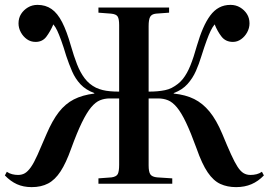

<svg xmlns="http://www.w3.org/2000/svg" viewBox="-24 -754 1103 788"><path d="M106 14Q72 14 45.5 2Q19 -10 -4 -34L4 -49Q14 -42 26 -39Q38 -36 50 -36Q66 -36 78 -43Q90 -50 102.5 -67.5Q115 -85 130 -118.5Q145 -152 167 -204Q191 -260 217.5 -294Q244 -328 279 -346Q314 -364 363 -370V-372Q328 -385 306.5 -408Q285 -431 272 -461Q259 -491 248 -524Q236 -564 227 -588.5Q218 -613 211 -628Q204 -643 195 -654Q182 -624 166 -603Q150 -582 122 -582Q102 -582 86.5 -593Q71 -604 61.5 -621.5Q52 -639 52 -658Q52 -680 62.5 -696.5Q73 -713 90.5 -723.5Q108 -734 130 -734Q163 -734 187.5 -717Q212 -700 231 -663Q250 -626 267 -566Q279 -524 292 -490.5Q305 -457 323.5 -432.5Q342 -408 370 -394Q383 -388 397 -384.5Q411 -381 428 -379.5Q445 -378 465 -378V-651Q465 -676 459 -686Q453 -696 432 -698L380 -702V-723H670V-702L616 -698Q598 -696 592 -684.5Q586 -673 586 -647V-378Q606 -378 622.5 -379.5Q639 -381 653.5 -384Q668 -387 680 -393Q709 -408 726.5 -430Q744 -452 757.5 -485.5Q771 -519 784 -566Q796 -607 809.5 -638Q823 -669 839 -690.5Q855 -712 875.5 -723Q896 -734 922 -734Q944 -734 961.5 -723.5Q979 -713 989.5 -696.5Q1000 -680 1000 -658Q1000 -639 990.5 -621.5Q981 -604 965.5 -593Q950 -582 932 -582Q902 -582 885 -604Q868 -626 857 -654Q848 -643 840.5 -627.5Q833 -612 824 -587.5Q815 -563 802 -522Q793 -492 780 -462.5Q767 -433 745.5 -409Q724 -385 689 -372V-370Q738 -365 773 -347.5Q808 -330 836 -296Q864 -262 888 -205Q909 -154 924 -121Q939 -88 951 -69.5Q963 -51 975.5 -43.5Q988 -36 1004 -36Q1017 -36 1029 -39Q1041 -42 1051 -49L1059 -34Q1036 -10 1008 2Q980 14 945 14Q909 14 880.5 1Q852 -12 828.5 -46.5Q805 -81 783 -144Q759 -210 739.5 -251Q720 -292 702 -313.5Q684 -335 665.5 -342.5Q647 -350 625 -350H586V-75Q586 -49 593 -38.5Q600 -28 621 -26L683 -22V0H380V-22L434 -26Q454 -29 459.5 -40Q465 -51 465 -78V-350H426Q405 -350 386.5 -342.5Q368 -335 350 -313.5Q332 -292 312 -251Q292 -210 268 -144Q247 -85 224.5 -50.5Q202 -16 173.5 -1Q145 14 106 14Z"/></svg>

Font: Literata 60pt Medium
Style: Regular
Weight: 500
Designer: Latin by Veronika Burian and Jose Scaglione. Greek by Irene Vlachou. Cyrillic by Vera Evstafieva.
Foundry: TypeTogether
Version: Version 3.103;gftools[0.9.29]